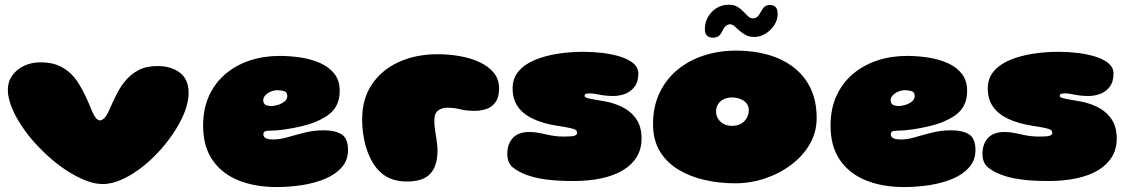

<svg xmlns="http://www.w3.org/2000/svg" viewBox="-20 -728 4675 795"><path d="M406 34Q365 34 317.5 12.2Q270 -9.5 223 -45Q200.5 -62 178.8 -81.8Q157 -101.5 136.8 -122.8Q116.5 -144 98.8 -166.5Q81 -189 66.2 -212Q51.5 -235 40 -257.5Q27 -284 19.8 -309Q12.5 -334 12.5 -356.5Q12.5 -390 30.8 -415.5Q49 -441 79.8 -455.5Q110.5 -470 147 -470Q196 -470 230 -453.2Q264 -436.5 288.5 -406.5Q297.5 -395.5 305.2 -383.2Q313 -371 320.2 -357.5Q327.5 -344 334.5 -329.2Q341.5 -314.5 348.2 -299Q355 -283.5 361.5 -267Q368.5 -250 376.8 -239.8Q385 -229.5 394 -229.5Q403 -229.5 413 -240Q423 -250.5 431 -269.5Q446.5 -305 462 -336Q477.5 -367 497 -391Q521 -420.5 553.2 -437.5Q585.5 -454.5 632.5 -454.5Q689 -454.5 725 -426.8Q761 -399 761 -344Q761 -318.5 753.2 -290.5Q745.5 -262.5 731 -233.5Q721 -213 708 -192.2Q695 -171.5 680 -151.2Q665 -131 648.2 -112Q631.5 -93 613.5 -75.5Q595.5 -58 576.5 -42.5Q534 -8 489.8 13Q445.5 34 406 34Z M1125 46.5Q1036 46.5 967.2 18.8Q898.5 -9 859.8 -65.5Q821 -122 821 -207.5Q821 -278 845.8 -331.8Q870.5 -385.5 914.2 -422.2Q958 -459 1015.2 -477.8Q1072.5 -496.5 1137.5 -496.5Q1181.5 -496.5 1225.5 -489.8Q1269.5 -483 1306 -466.8Q1342.5 -450.5 1364.5 -422.5Q1386.5 -394.5 1386.5 -352.5Q1386.5 -324.5 1378.8 -303.8Q1371 -283 1357 -268Q1343 -253 1324.2 -242Q1305.5 -231 1283.5 -222Q1261.5 -213 1227.8 -205Q1194 -197 1159.2 -192Q1124.5 -187 1099 -187Q1083.5 -187 1077 -183.8Q1070.5 -180.5 1070.5 -172Q1070.5 -167 1072.8 -163Q1075 -159 1079.5 -156.5Q1085 -153 1093.8 -151.8Q1102.5 -150.5 1113.5 -150.5Q1139 -150.5 1171.5 -160Q1204 -169.5 1241.8 -179Q1279.5 -188.5 1321.5 -188.5Q1366.5 -188.5 1393.8 -172Q1421 -155.5 1421 -106.5Q1421 -65.5 1396 -36.2Q1371 -7 1328.8 11.2Q1286.5 29.5 1233.5 38Q1180.5 46.5 1125 46.5ZM1104.5 -289Q1116 -289 1131.2 -293.8Q1146.5 -298.5 1158 -307.8Q1169.5 -317 1169.5 -330Q1169.5 -347 1156 -350.8Q1142.5 -354.5 1128 -354.5Q1118 -354.5 1107.8 -351.2Q1097.5 -348 1089 -342.2Q1080.5 -336.5 1075.2 -329Q1070 -321.5 1070 -313Q1070 -303 1074.8 -297.8Q1079.5 -292.5 1087.5 -290.8Q1095.5 -289 1104.5 -289Z M1666 23.5Q1635 23.5 1611.2 16.5Q1587.5 9.5 1569.8 -3.2Q1552 -16 1538 -33.5Q1523.5 -52 1512.5 -74.8Q1501.5 -97.5 1494.2 -123.2Q1487 -149 1483.2 -177Q1479.5 -205 1479.5 -233.5Q1479.5 -318.5 1520 -378.8Q1560.5 -439 1631.2 -471.2Q1702 -503.5 1792.5 -503.5Q1839 -503.5 1884.2 -495.5Q1929.5 -487.5 1966 -470.5Q2002.5 -453.5 2024.5 -426.8Q2046.5 -400 2046.5 -362.5Q2046.5 -325.5 2031.8 -305Q2017 -284.5 1993.8 -276.8Q1970.5 -269 1945.5 -269Q1911 -269 1886 -275.5Q1861 -282 1832 -282Q1810.5 -282 1794.5 -270.8Q1778.5 -259.5 1778.5 -229Q1778.5 -216 1779.8 -203.2Q1781 -190.5 1783 -178.2Q1785 -166 1787 -153.5Q1789 -141 1790.2 -129Q1791.5 -117 1791.5 -104.5Q1791.5 -41 1761.8 -8.8Q1732 23.5 1666 23.5Z M2355 21.5Q2310 21.5 2274.8 18.8Q2239.5 16 2211.8 10.5Q2184 5 2161 -3.5Q2126 -16.5 2103.2 -35Q2080.5 -53.5 2080.5 -91Q2080.5 -132 2103.5 -156.8Q2126.5 -181.5 2171.5 -181.5Q2194.5 -181.5 2216 -176.8Q2237.5 -172 2262 -167.2Q2286.5 -162.5 2317.5 -162.5Q2334.5 -162.5 2346 -163.5Q2357.5 -164.5 2363.5 -168Q2369.5 -171.5 2369.5 -178Q2369.5 -185.5 2363.8 -189.8Q2358 -194 2340 -198Q2322 -202 2285.5 -207.5Q2229 -216.5 2188 -235.5Q2147 -254.5 2124.8 -285.5Q2102.5 -316.5 2102.5 -361.5Q2102.5 -403.5 2127 -432.5Q2151.5 -461.5 2193.5 -479.2Q2235.5 -497 2287.8 -505.2Q2340 -513.5 2395.5 -513.5Q2434.5 -513.5 2474.5 -508.8Q2514.5 -504 2548.2 -493.5Q2582 -483 2602.5 -465.8Q2623 -448.5 2623 -423Q2623 -389 2607.2 -368.5Q2591.5 -348 2567.8 -339.2Q2544 -330.5 2519.5 -330.5Q2489 -330.5 2462.8 -336Q2436.5 -341.5 2423.5 -341.5Q2415.5 -341.5 2410.2 -340.5Q2405 -339.5 2402.8 -337.2Q2400.5 -335 2400.5 -331Q2400.5 -324.5 2416.5 -320.8Q2432.5 -317 2475 -310Q2518 -303.5 2554.8 -285.8Q2591.5 -268 2614 -236Q2636.5 -204 2636.5 -154.5Q2636.5 -111 2616.5 -78.2Q2596.5 -45.5 2559.5 -23.2Q2522.5 -1 2470.8 10.2Q2419 21.5 2355 21.5Z M3023.5 31Q2958.5 31 2897.8 17.2Q2837 3.5 2788.8 -25.8Q2740.5 -55 2712.2 -101.5Q2684 -148 2684 -214Q2684 -286.5 2710.8 -343Q2737.5 -399.5 2784.8 -438.8Q2832 -478 2894.5 -498.2Q2957 -518.5 3029 -518.5Q3100.5 -518.5 3161.2 -501Q3222 -483.5 3267 -448.5Q3312 -413.5 3336.8 -361.2Q3361.5 -309 3361.5 -239Q3361.5 -180.5 3333 -131.2Q3304.5 -82 3256.2 -45.8Q3208 -9.5 3147.8 10.8Q3087.5 31 3023.5 31ZM3009.5 -207Q3027.5 -207 3040.8 -212.2Q3054 -217.5 3062.8 -226.8Q3071.5 -236 3076 -247.5Q3080.5 -259 3080.5 -271.5Q3080.5 -285 3074.5 -295Q3068.5 -305 3058.5 -311.5Q3048.5 -318 3036.2 -321.2Q3024 -324.5 3011 -324.5Q2992.5 -324.5 2977.5 -317.5Q2962.5 -310.5 2953.8 -297.5Q2945 -284.5 2945 -266.5Q2945 -249.5 2953.5 -236Q2962 -222.5 2976.8 -214.8Q2991.5 -207 3009.5 -207ZM2931.5 -572Q2917.5 -572 2908 -579.8Q2898.5 -587.5 2898.5 -607.5Q2898.5 -634.5 2911.5 -657.5Q2924.5 -680.5 2947 -694.5Q2969.5 -708.5 2997 -708.5Q3019 -708.5 3033.2 -700Q3047.5 -691.5 3058 -680.2Q3068.5 -669 3077.5 -660.5Q3086.5 -652 3097 -652Q3108.5 -652 3116 -658.8Q3123.5 -665.5 3132.5 -682.5Q3139.5 -695.5 3147.5 -701.5Q3155.5 -707.5 3169.5 -707.5Q3181 -707.5 3190.5 -699.8Q3200 -692 3200 -669Q3200 -645.5 3185.8 -623.8Q3171.5 -602 3149.5 -588.5Q3127.5 -575 3103 -575Q3082.5 -575 3067.8 -583Q3053 -591 3041.8 -601.2Q3030.5 -611.5 3021.2 -619.5Q3012 -627.5 3003 -627.5Q2994 -627.5 2985.8 -620.8Q2977.5 -614 2971.5 -601Q2963 -582 2953 -577Q2943 -572 2931.5 -572Z M3723 46.5Q3634 46.5 3565.2 18.8Q3496.5 -9 3457.8 -65.5Q3419 -122 3419 -207.5Q3419 -278 3443.8 -331.8Q3468.5 -385.5 3512.2 -422.2Q3556 -459 3613.2 -477.8Q3670.5 -496.5 3735.5 -496.5Q3779.5 -496.5 3823.5 -489.8Q3867.5 -483 3904 -466.8Q3940.5 -450.5 3962.5 -422.5Q3984.5 -394.5 3984.5 -352.5Q3984.5 -324.5 3976.8 -303.8Q3969 -283 3955 -268Q3941 -253 3922.2 -242Q3903.5 -231 3881.5 -222Q3859.5 -213 3825.8 -205Q3792 -197 3757.2 -192Q3722.5 -187 3697 -187Q3681.5 -187 3675 -183.8Q3668.5 -180.5 3668.5 -172Q3668.5 -167 3670.8 -163Q3673 -159 3677.5 -156.5Q3683 -153 3691.8 -151.8Q3700.5 -150.5 3711.5 -150.5Q3737 -150.5 3769.5 -160Q3802 -169.5 3839.8 -179Q3877.5 -188.5 3919.5 -188.5Q3964.5 -188.5 3991.8 -172Q4019 -155.5 4019 -106.5Q4019 -65.5 3994 -36.2Q3969 -7 3926.8 11.2Q3884.5 29.5 3831.5 38Q3778.5 46.5 3723 46.5ZM3702.5 -289Q3714 -289 3729.2 -293.8Q3744.5 -298.5 3756 -307.8Q3767.5 -317 3767.5 -330Q3767.5 -347 3754 -350.8Q3740.5 -354.5 3726 -354.5Q3716 -354.5 3705.8 -351.2Q3695.5 -348 3687 -342.2Q3678.5 -336.5 3673.2 -329Q3668 -321.5 3668 -313Q3668 -303 3672.8 -297.8Q3677.5 -292.5 3685.5 -290.8Q3693.5 -289 3702.5 -289Z M4322.5 21.5Q4277.5 21.5 4242.2 18.8Q4207 16 4179.2 10.5Q4151.5 5 4128.5 -3.5Q4093.5 -16.5 4070.8 -35Q4048 -53.5 4048 -91Q4048 -132 4071 -156.8Q4094 -181.5 4139 -181.5Q4162 -181.5 4183.5 -176.8Q4205 -172 4229.5 -167.2Q4254 -162.5 4285 -162.5Q4302 -162.5 4313.5 -163.5Q4325 -164.5 4331 -168Q4337 -171.5 4337 -178Q4337 -185.5 4331.2 -189.8Q4325.5 -194 4307.5 -198Q4289.5 -202 4253 -207.5Q4196.5 -216.5 4155.5 -235.5Q4114.5 -254.5 4092.2 -285.5Q4070 -316.5 4070 -361.5Q4070 -403.5 4094.5 -432.5Q4119 -461.5 4161 -479.2Q4203 -497 4255.2 -505.2Q4307.5 -513.5 4363 -513.5Q4402 -513.5 4442 -508.8Q4482 -504 4515.8 -493.5Q4549.5 -483 4570 -465.8Q4590.5 -448.5 4590.5 -423Q4590.5 -389 4574.8 -368.5Q4559 -348 4535.2 -339.2Q4511.5 -330.5 4487 -330.5Q4456.5 -330.5 4430.2 -336Q4404 -341.5 4391 -341.5Q4383 -341.5 4377.8 -340.5Q4372.5 -339.5 4370.2 -337.2Q4368 -335 4368 -331Q4368 -324.5 4384 -320.8Q4400 -317 4442.5 -310Q4485.5 -303.5 4522.2 -285.8Q4559 -268 4581.5 -236Q4604 -204 4604 -154.5Q4604 -111 4584 -78.2Q4564 -45.5 4527 -23.2Q4490 -1 4438.2 10.2Q4386.5 21.5 4322.5 21.5Z"/></svg>

Font: Gluten Thin Black
Style: Regular
Weight: 900
Version: Version 1.300